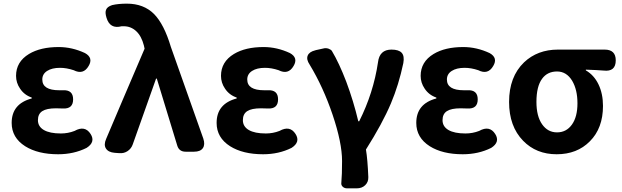

<svg xmlns="http://www.w3.org/2000/svg" viewBox="-20 -832 3410 1053"><path d="M299 14Q188 14 118 -30Q44 -77 44 -158Q44 -263 154 -292V-297Q113 -311 90 -346Q68 -378 68 -416Q68 -493 139 -536Q202 -574 302 -574Q375 -574 446 -541Q493 -515 466 -470Q437 -420 384 -447Q345 -460 309 -460Q265 -460 238.5 -443Q212 -426 212 -396Q212 -337 305 -337Q315 -337 325 -337Q381 -340 381 -287Q381 -234 325 -237Q312 -238 287 -238Q236 -238 212 -222.5Q188 -207 188 -173Q188 -138 220.5 -119Q253 -100 314 -100Q353 -100 389 -114Q446 -146 477 -97Q505 -53 455 -21Q385 14 299 14Z M635 8 608 6Q574 3 561 -17.5Q548 -38 562 -70L652 -282L773 -565L769 -583Q756 -634 727 -661Q698 -688 659 -688Q653 -688 647 -688Q583 -671 564 -735Q555 -764 562 -779Q568 -795 595 -804Q629 -812 676 -812Q768 -812 825 -755Q880 -699 917 -575L1095 -72Q1106 -39 1092.5 -19.5Q1079 0 1044 0H1041H998Q962 0 952 -34L840 -401H836L708 -40Q700 -17 680 -3.5Q660 10 635 8Z M1423 14Q1312 14 1242 -30Q1168 -77 1168 -158Q1168 -263 1278 -292V-297Q1237 -311 1214 -346Q1192 -378 1192 -416Q1192 -493 1263 -536Q1326 -574 1426 -574Q1499 -574 1570 -541Q1617 -515 1590 -470Q1561 -420 1508 -447Q1469 -460 1433 -460Q1389 -460 1362.5 -443Q1336 -426 1336 -396Q1336 -337 1429 -337Q1439 -337 1449 -337Q1505 -340 1505 -287Q1505 -234 1449 -237Q1436 -238 1411 -238Q1360 -238 1336 -222.5Q1312 -207 1312 -173Q1312 -138 1344.5 -119Q1377 -100 1438 -100Q1477 -100 1513 -114Q1570 -146 1601 -97Q1629 -53 1579 -21Q1509 14 1423 14Z M1884 201Q1869 201 1859.5 192Q1850 183 1852 170Q1856 126 1856 51Q1856 -49 1804 -203Q1753 -354 1678 -478Q1659 -506 1667.5 -527Q1676 -548 1709 -556L1712 -557L1753 -566Q1767 -570 1782 -565Q1795 -560 1800 -553Q1840 -486 1879 -384Q1919 -277 1945 -167H1950Q2028 -322 2053 -490Q2061 -560 2127 -560Q2167 -560 2183 -542.5Q2199 -525 2192 -486Q2167 -367 2124 -265Q2077 -154 1987 -12Q1996 42 2000 139Q2001 166 1983 183.5Q1965 201 1936 201H1925Z M2518 14Q2407 14 2337 -30Q2263 -77 2263 -158Q2263 -263 2373 -292V-297Q2332 -311 2309 -346Q2287 -378 2287 -416Q2287 -493 2358 -536Q2421 -574 2521 -574Q2594 -574 2665 -541Q2712 -515 2685 -470Q2656 -420 2603 -447Q2564 -460 2528 -460Q2484 -460 2457.5 -443Q2431 -426 2431 -396Q2431 -337 2524 -337Q2534 -337 2544 -337Q2600 -340 2600 -287Q2600 -234 2544 -237Q2531 -238 2506 -238Q2455 -238 2431 -222.5Q2407 -207 2407 -173Q2407 -138 2439.5 -119Q2472 -100 2533 -100Q2572 -100 2608 -114Q2665 -146 2696 -97Q2724 -53 2674 -21Q2604 14 2518 14Z M3033 14Q2921 14 2849 -60Q2772 -139 2772 -273Q2772 -411 2854 -490Q2928 -560 3040 -560H3198H3277H3296Q3357 -560 3357 -501Q3357 -437 3290 -445Q3255 -448 3193 -450V-446Q3238 -420 3262.5 -369Q3287 -318 3287 -251Q3287 -129 3215 -57Q3145 14 3033 14ZM3035 -106Q3086 -106 3116.5 -148.5Q3147 -191 3147 -265.5Q3147 -340 3118 -389Q3087 -440 3035 -440Q2982 -440 2953 -400Q2922 -358 2922 -273Q2922 -195 2953 -150.5Q2984 -106 3035 -106Z"/></svg>

Font: GenSenRounded2 TW B
Style: Regular
Weight: 700
Version: Version 2.000;PS 2;hotconv 16.6.51;makeotf.lib2.5.65220 DEVE